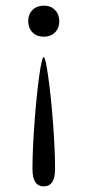

<svg xmlns="http://www.w3.org/2000/svg" viewBox="-20 -550 310 680"><path d="M135 110Q95 110 95 49Q95 -18 102 -113Q109 -208 118.5 -278Q128 -348 135 -348Q141 -348 151 -277Q161 -206 168 -111.5Q175 -17 175 49Q175 110 135 110ZM80 -475Q80 -500 95.5 -515Q111 -530 135 -530Q160 -530 175 -514.5Q190 -499 190 -475Q190 -450 174.5 -435Q159 -420 135 -420Q110 -420 95 -435.5Q80 -451 80 -475Z"/></svg>

Font: Madhuban Light
Style: Regular
Weight: 300
Designer: jaikishan Patel
Foundry: MagicType
Version: Version 1.000